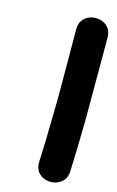

<svg xmlns="http://www.w3.org/2000/svg" viewBox="-115 -775 505 827"><g transform="rotate(15 138.0 -361.0)"><path d="M270 -61Q272 -115 273.5 -170.5Q275 -226 276 -291Q276 -356 276 -398V-658Q276 -686 262 -702.5Q248 -719 227 -724.5Q206 -730 185 -724.5Q164 -719 150 -702.5Q136 -686 136 -658Q136 -618 136.5 -562.5Q137 -507 137 -448.5Q137 -390 137 -340Q136 -312 135.5 -264.5Q135 -217 133.5 -164Q132 -111 130 -67Q129 -32 149 -14Q169 4 196.5 5Q224 6 246 -10.5Q268 -27 270 -61Z"/></g></svg>

Font: Balsamiq Sans
Style: Bold Italic
Weight: 700
Italic angle: -12°
Designer: Michael Angeles
Foundry: Balsamiq SRL
Version: Version 1.020; ttfautohint (v1.8.4.7-5d5b);gftools[0.9.26]